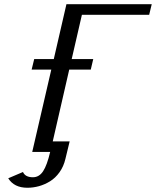

<svg xmlns="http://www.w3.org/2000/svg" viewBox="-20 -720 739 910"><path d="M129.9 -390.1 142.1 -439.9H234.9L294.9 -700.2H699.2L687 -649.9H368.2L319.8 -439.9H421.9L410.2 -390.1H308.1L230 -49.8H310.1L290 33.2Q281.7 68.8 262.2 96.2Q242.7 123.5 217.3 139.2Q191.9 154.8 164.6 162.4Q137.2 169.9 109.9 169.9Q46.9 169.9 19 125L88.9 95.2Q99.6 120.1 136.2 120.1Q165.5 120.1 184.3 91.6Q203.1 63 217.8 0H132.8L223.1 -390.1Z"/></svg>

Font: Pfennig
Style: Italic
Weight: 500
Italic angle: -13°
Version: Version 20120410 ; ttfautohint (v0.8)